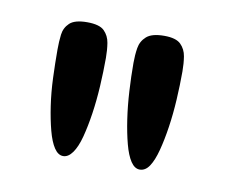

<svg xmlns="http://www.w3.org/2000/svg" viewBox="-41 -731 400 336"><g transform="rotate(10 158.5 -563.0)"><path d="M225 -444Q216 -444 209 -454.5Q202 -465 197 -484Q192 -503 188.5 -526.5Q185 -550 183.5 -576Q182 -602 182 -626Q182 -640 184 -652.5Q186 -665 195.5 -673.5Q205 -682 227 -682Q248 -682 256.5 -673.5Q265 -665 267 -652.5Q269 -640 269 -626Q269 -602 267.5 -576Q266 -550 262.5 -526.5Q259 -503 254 -484Q249 -465 242 -454.5Q235 -444 225 -444ZM89 -444Q80 -444 73 -454.5Q66 -465 61 -484Q56 -503 52.5 -526.5Q49 -550 48 -576Q47 -602 47 -626Q47 -640 48.5 -652.5Q50 -665 59 -673.5Q68 -682 90 -682Q112 -682 120.5 -673.5Q129 -665 131 -652.5Q133 -640 133 -626Q133 -602 131.5 -576Q130 -550 126.5 -526.5Q123 -503 118 -484Q113 -465 105.5 -454.5Q98 -444 89 -444Z"/></g></svg>

Font: Fredoka SemiCondensed
Style: Regular
Weight: 400
Width: 4
Designer: Ben Nathan
Foundry: Milena B. Brandão, Ben Nathan
Version: Version 2.001